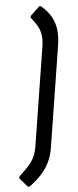

<svg xmlns="http://www.w3.org/2000/svg" viewBox="-58 -734 372 912"><g transform="rotate(-5 128.0 -278.0)"><path d="M35 144 2 106Q0 103 0 99.5Q0 96 4 92Q29 69 46.5 50Q64 31 75 7.5Q86 -16 91 -52L163 -505Q169 -541 165.5 -565Q162 -589 151 -608.5Q140 -628 122 -650Q117 -656 124 -663L163 -700Q166 -703 169 -703Q172 -703 176 -700Q207 -673 222.5 -644Q238 -615 241.5 -580.5Q245 -546 237 -500L163 -34Q157 8 141.5 39.5Q126 71 103 96Q80 121 49 144Q41 150 35 144Z"/></g></svg>

Font: Sofia Sans Semi Condensed
Style: Italic
Weight: 400
Italic angle: -9°
Designer: Botio Nikoltchev, Ani Petrova
Foundry: lettersoup
Version: Version 4.101